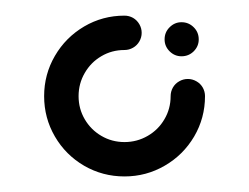

<svg xmlns="http://www.w3.org/2000/svg" viewBox="-20 -535 322 248"><path d="M214.4 -506.3Q223.7 -506.3 230.2 -499.8Q236.7 -493.4 236.7 -484.1Q236.7 -475.2 230.2 -468.7Q223.7 -462.3 214.4 -462.3Q205.6 -462.3 199.1 -468.7Q192.6 -475.2 192.6 -484.1Q192.6 -493.4 199.1 -499.8Q205.6 -506.3 214.4 -506.3ZM222.6 -433Q228.5 -433 233.7 -430Q238.9 -427.1 241.9 -421.9Q244.8 -416.7 244.8 -410.8Q244.8 -382.6 230.8 -358.7Q216.7 -334.8 192.8 -321Q168.9 -307.1 140.8 -307.1Q112.6 -307.1 88.7 -320.9Q64.8 -334.8 50.9 -358.7Q37 -382.6 37 -410.8Q37 -438.9 50.9 -462.8Q64.8 -486.7 88.7 -500.8Q112.6 -514.8 140.7 -514.8Q146.7 -514.8 151.9 -511.9Q157 -508.9 160 -503.7Q163 -498.5 163 -492.6Q163 -486.7 160 -481.5Q157 -476.3 151.9 -473.4Q146.7 -470.4 140.7 -470.4Q124.4 -470.4 110.9 -462.4Q97.4 -454.5 89.5 -440.8Q81.5 -427.1 81.5 -410.8Q81.5 -394.5 89.5 -380.9Q97.4 -367.4 110.9 -359.5Q124.5 -351.5 140.8 -351.5Q157 -351.5 170.8 -359.5Q184.5 -367.4 192.4 -381Q200.4 -394.5 200.4 -410.8Q200.4 -416.7 203.3 -421.9Q206.3 -427.1 211.5 -430Q216.7 -433 222.6 -433Z"/></svg>

Font: 26F Galaxy Sans
Style: Regular
Weight: 400
Designer: C₂₉H₂₅N₃O₅
Version: Version 1.100;FEAKit 1.0